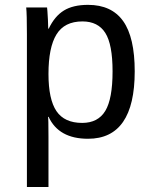

<svg xmlns="http://www.w3.org/2000/svg" viewBox="-20 -559 640 787"><path d="M532.2 -266.6Q532.2 9.8 340.8 9.8Q220.7 9.8 179.2 -80.1H176.8Q178.7 -76.2 178.7 1V207.5H90.3V-418.9Q90.3 -502 87.4 -528.3H172.9Q173.3 -526.4 174.3 -513.9Q175.3 -501.5 176.5 -477.3Q177.7 -453.1 177.7 -441.4H179.7Q204.1 -492.7 241.9 -515.9Q279.8 -539.1 340.8 -539.1Q437.5 -539.1 484.9 -472.4Q532.2 -405.8 532.2 -266.6ZM441.4 -266.6Q441.4 -377 411.6 -424.1Q381.8 -471.2 317.9 -471.2Q244.1 -471.2 211.4 -417.7Q178.7 -364.3 178.7 -255.9Q178.7 -151.9 211.4 -103.5Q244.1 -55.2 316.9 -55.2Q381.8 -55.2 411.6 -104.5Q441.4 -153.8 441.4 -266.6Z"/></svg>

Font: Courier New
Style: Regular
Weight: 400
Designer: Steve Matteson
Foundry: Ascender Corporation
Version: Version 2.00.3